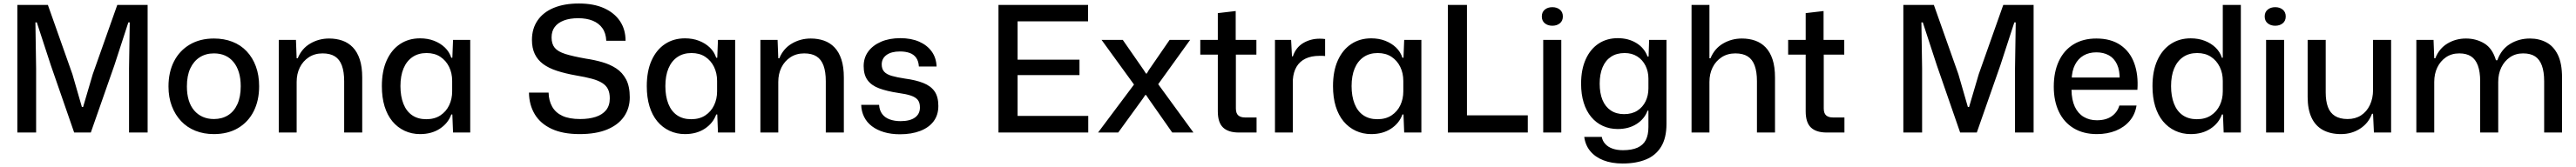

<svg xmlns="http://www.w3.org/2000/svg" viewBox="-20 -757 14695 954"><path d="M79 0V-729H253L393 -333L447 -146H454L509 -333L649 -729H822V0H716V-367L720 -629H712L633 -386L498 0H403L270 -384L190 -629H182L186 -366V0Z M1200 9Q1142 9 1094.5 -10Q1047 -29 1013 -65Q979 -101 960 -151Q941 -201 941 -263Q941 -345 972.5 -406.5Q1004 -468 1062.5 -502.5Q1121 -537 1200 -537Q1258 -537 1305.5 -518.5Q1353 -500 1387 -464Q1421 -428 1439.5 -377.5Q1458 -327 1458 -264Q1458 -183 1427 -121.5Q1396 -60 1338 -25.5Q1280 9 1200 9ZM1200 -77Q1246 -77 1280.5 -98.5Q1315 -120 1334 -162Q1353 -204 1353 -264Q1353 -309 1342.5 -343.5Q1332 -378 1312 -402.5Q1292 -427 1264 -439.5Q1236 -452 1200 -452Q1154 -452 1119.5 -430Q1085 -408 1065.5 -366.5Q1046 -325 1046 -263Q1046 -219 1056.5 -184.5Q1067 -150 1087.5 -126Q1108 -102 1136.5 -89.5Q1165 -77 1200 -77Z M1570 0V-529H1668L1672 -424H1678Q1701 -480 1750 -508.5Q1799 -537 1857 -537Q1898 -537 1932.5 -525Q1967 -513 1992.5 -486.5Q2018 -460 2032 -417.5Q2046 -375 2046 -314V0H1943V-293Q1943 -347 1930 -382.5Q1917 -418 1890 -435Q1863 -452 1820 -452Q1775 -452 1741.5 -430Q1708 -408 1690 -371.5Q1672 -335 1672 -289V0Z M2376 9Q2328 9 2287.5 -10Q2247 -29 2218 -64Q2189 -99 2173.5 -149.5Q2158 -200 2158 -265Q2158 -351 2185.5 -412Q2213 -473 2262 -505.5Q2311 -538 2376 -538Q2420 -538 2456 -524Q2492 -510 2517.5 -485.5Q2543 -461 2554 -427H2560L2564 -529H2662V0H2564L2560 -103H2554Q2536 -53 2489 -22Q2442 9 2376 9ZM2411 -76Q2459 -76 2492 -98Q2525 -120 2542 -156Q2559 -192 2559 -235V-295Q2559 -339 2541.5 -375Q2524 -411 2491.5 -432.5Q2459 -454 2413 -454Q2366 -454 2332.5 -431Q2299 -408 2281.5 -366Q2264 -324 2264 -265Q2264 -207 2281 -164Q2298 -121 2331 -98.5Q2364 -76 2411 -76Z M3286 9Q3190 9 3126 -21Q3062 -51 3030 -104.5Q2998 -158 2997 -228H3109Q3110 -182 3129.5 -147.5Q3149 -113 3188 -95Q3227 -77 3289 -77Q3340 -77 3378 -89.5Q3416 -102 3437 -128Q3458 -154 3458 -195Q3458 -226 3448 -247Q3438 -268 3415.5 -282.5Q3393 -297 3356.5 -307Q3320 -317 3266 -326Q3204 -337 3156.5 -352.5Q3109 -368 3077.5 -391.5Q3046 -415 3030 -449Q3014 -483 3014 -529Q3014 -593 3046 -640Q3078 -687 3138 -712Q3198 -737 3282 -737Q3366 -737 3425 -710.5Q3484 -684 3516 -636.5Q3548 -589 3548 -524H3438Q3436 -568 3415.5 -596.5Q3395 -625 3360 -639Q3325 -653 3278 -653Q3230 -653 3196 -640Q3162 -627 3144 -603Q3126 -579 3126 -543Q3126 -506 3144 -484Q3162 -462 3205 -448.5Q3248 -435 3322 -422Q3370 -415 3415 -402Q3460 -389 3495 -366Q3530 -343 3551 -303.5Q3572 -264 3572 -201Q3572 -139 3539.5 -91.5Q3507 -44 3443.5 -17.5Q3380 9 3286 9Z M3887 9Q3839 9 3798.5 -10Q3758 -29 3729 -64Q3700 -99 3684.5 -149.5Q3669 -200 3669 -265Q3669 -351 3696.5 -412Q3724 -473 3773 -505.5Q3822 -538 3887 -538Q3931 -538 3967 -524Q4003 -510 4028.5 -485.5Q4054 -461 4065 -427H4071L4075 -529H4173V0H4075L4071 -103H4065Q4047 -53 4000 -22Q3953 9 3887 9ZM3922 -76Q3970 -76 4003 -98Q4036 -120 4053 -156Q4070 -192 4070 -235V-295Q4070 -339 4052.5 -375Q4035 -411 4002.5 -432.5Q3970 -454 3924 -454Q3877 -454 3843.5 -431Q3810 -408 3792.5 -366Q3775 -324 3775 -265Q3775 -207 3792 -164Q3809 -121 3842 -98.5Q3875 -76 3922 -76Z M4317 0V-529H4415L4419 -424H4425Q4448 -480 4497 -508.5Q4546 -537 4604 -537Q4645 -537 4679.5 -525Q4714 -513 4739.5 -486.5Q4765 -460 4779 -417.5Q4793 -375 4793 -314V0H4690V-293Q4690 -347 4677 -382.5Q4664 -418 4637 -435Q4610 -452 4567 -452Q4522 -452 4488.5 -430Q4455 -408 4437 -371.5Q4419 -335 4419 -289V0Z M5113 10Q5063 10 5022.5 -2Q4982 -14 4953 -36Q4924 -58 4908.5 -89.5Q4893 -121 4892 -158H4994Q4996 -127 5011.5 -106Q5027 -85 5054.5 -75Q5082 -65 5116 -65Q5170 -65 5198.5 -85.5Q5227 -106 5227 -143Q5227 -171 5214.5 -186.5Q5202 -202 5175 -211Q5148 -220 5104 -226Q5038 -236 4994 -252.5Q4950 -269 4928 -299.5Q4906 -330 4906 -379Q4906 -427 4932 -462.5Q4958 -498 5005 -518.5Q5052 -539 5115 -539Q5177 -539 5222.5 -519Q5268 -499 5294 -463Q5320 -427 5322 -377H5221Q5219 -408 5205.5 -427Q5192 -446 5168.5 -454.5Q5145 -463 5113 -463Q5064 -463 5036.5 -443Q5009 -423 5009 -389Q5009 -363 5023 -347.5Q5037 -332 5066.5 -323.5Q5096 -315 5142 -308Q5203 -300 5246 -283Q5289 -266 5310.5 -235Q5332 -204 5332 -152Q5332 -100 5305 -64Q5278 -28 5228.5 -9Q5179 10 5113 10Z M5675 0V-729H6186V-635H5759L5784 -659V-71L5759 -95H6187V0ZM5759 -328V-416H6137V-328Z M6243 0 6448 -274 6263 -529H6384L6504 -356L6516 -337H6521L6532 -356L6651 -529H6768L6586 -276L6787 0H6666L6531 -193L6517 -214H6512L6498 -193L6358 0Z M7046 0Q6986 0 6956 -28.5Q6926 -57 6926 -121V-445H6826V-529H6926V-682L7028 -694V-529H7146V-445H7029V-138Q7029 -110 7042.5 -98Q7056 -86 7081 -86H7147V0Z M7252 0V-529H7344L7349 -435H7354Q7371 -486 7413 -511Q7455 -536 7507 -536Q7516 -536 7523.5 -535.5Q7531 -535 7538 -534V-437Q7532 -438 7523.5 -438Q7515 -438 7506 -438Q7459 -438 7426 -422Q7393 -406 7375 -375.5Q7357 -345 7354 -302V0Z M7801 9Q7753 9 7712.5 -10Q7672 -29 7643 -64Q7614 -99 7598.5 -149.5Q7583 -200 7583 -265Q7583 -351 7610.5 -412Q7638 -473 7687 -505.5Q7736 -538 7801 -538Q7845 -538 7881 -524Q7917 -510 7942.5 -485.5Q7968 -461 7979 -427H7985L7989 -529H8087V0H7989L7985 -103H7979Q7961 -53 7914 -22Q7867 9 7801 9ZM7836 -76Q7884 -76 7917 -98Q7950 -120 7967 -156Q7984 -192 7984 -235V-295Q7984 -339 7966.5 -375Q7949 -411 7916.5 -432.5Q7884 -454 7838 -454Q7791 -454 7757.5 -431Q7724 -408 7706.5 -366Q7689 -324 7689 -265Q7689 -207 7706 -164Q7723 -121 7756 -98.5Q7789 -76 7836 -76Z M8238 0V-729H8347V-73L8326 -98H8694V0Z M8782 0V-529H8885V0ZM8834 -610Q8808 -610 8791 -624Q8774 -638 8774 -663Q8774 -688 8791 -702Q8808 -716 8834 -716Q8860 -716 8877 -702Q8894 -688 8894 -663Q8894 -638 8877 -624Q8860 -610 8834 -610Z M9235 177Q9172 177 9125 158.5Q9078 140 9050 106Q9022 72 9016 25H9116Q9120 48 9136 65.5Q9152 83 9177.5 92Q9203 101 9237 101Q9287 101 9319.5 86.5Q9352 72 9367 43Q9382 14 9382 -31V-125H9377Q9360 -78 9315 -49Q9270 -20 9207 -20Q9161 -20 9122.5 -37.5Q9084 -55 9056 -88.5Q9028 -122 9013 -170Q8998 -218 8998 -279Q8998 -360 9024.5 -418.5Q9051 -477 9098 -508Q9145 -539 9207 -539Q9268 -539 9313.5 -511Q9359 -483 9377 -434H9383L9386 -529H9485V-49Q9485 31 9454.5 81Q9424 131 9368 154Q9312 177 9235 177ZM9243 -105Q9288 -105 9319 -125Q9350 -145 9366 -178.5Q9382 -212 9382 -252V-308Q9382 -348 9365.5 -381.5Q9349 -415 9318.5 -434.5Q9288 -454 9246 -454Q9201 -454 9169 -433Q9137 -412 9120.5 -372.5Q9104 -333 9104 -279Q9104 -225 9120 -186Q9136 -147 9167.5 -126Q9199 -105 9243 -105Z M9628 0V-729H9730V-424H9736Q9759 -480 9808 -508.5Q9857 -537 9915 -537Q9956 -537 9990.5 -525Q10025 -513 10050.5 -486.5Q10076 -460 10090 -417.5Q10104 -375 10104 -314V0H10001V-293Q10001 -347 9988 -382.5Q9975 -418 9948 -435Q9921 -452 9878 -452Q9833 -452 9799.5 -430Q9766 -408 9748 -371.5Q9730 -335 9730 -289V0Z M10399 0Q10339 0 10309 -28.5Q10279 -57 10279 -121V-445H10179V-529H10279V-682L10381 -694V-529H10499V-445H10382V-138Q10382 -110 10395.5 -98Q10409 -86 10434 -86H10500V0Z M10836 0V-729H11010L11150 -333L11204 -146H11211L11266 -333L11406 -729H11579V0H11473V-367L11477 -629H11469L11390 -386L11255 0H11160L11027 -384L10947 -629H10939L10943 -366V0Z M11940 9Q11863 9 11807.5 -24.5Q11752 -58 11723 -119Q11694 -180 11694 -262Q11694 -346 11723 -408Q11752 -470 11806.5 -503.5Q11861 -537 11937 -537Q12020 -537 12074.5 -499.5Q12129 -462 12153 -396Q12177 -330 12171 -244H11795Q11796 -186 11814 -147.5Q11832 -109 11864.5 -89.5Q11897 -70 11940 -70Q11992 -70 12024.5 -93Q12057 -116 12068 -154H12166Q12158 -103 12127 -66.5Q12096 -30 12048 -10.5Q12000 9 11940 9ZM11796 -301 11786 -314H12080L12070 -300Q12071 -355 12054.5 -390Q12038 -425 12007.5 -441.5Q11977 -458 11937 -458Q11895 -458 11864 -440Q11833 -422 11815 -387Q11797 -352 11796 -301Z M12475 9Q12427 9 12386.5 -10Q12346 -29 12317 -64Q12288 -99 12272.5 -149.5Q12257 -200 12257 -265Q12257 -351 12284.5 -412Q12312 -473 12361 -505.5Q12410 -538 12475 -538Q12519 -538 12555 -524Q12591 -510 12616.5 -485.5Q12642 -461 12653 -427H12658V-729H12761V0H12663L12659 -103H12653Q12635 -53 12588 -22Q12541 9 12475 9ZM12510 -76Q12558 -76 12591 -98Q12624 -120 12641 -156Q12658 -192 12658 -235V-295Q12658 -339 12640.5 -375Q12623 -411 12590.5 -432.5Q12558 -454 12512 -454Q12465 -454 12431.5 -431Q12398 -408 12380.5 -366Q12363 -324 12363 -265Q12363 -207 12380 -164Q12397 -121 12430 -98.5Q12463 -76 12510 -76Z M12905 0V-529H13008V0ZM12957 -610Q12931 -610 12914 -624Q12897 -638 12897 -663Q12897 -688 12914 -702Q12931 -716 12957 -716Q12983 -716 13000 -702Q13017 -688 13017 -663Q13017 -638 13000 -624Q12983 -610 12957 -610Z M13332 9Q13272 9 13229 -14.5Q13186 -38 13164 -85.5Q13142 -133 13142 -203V-529H13245V-229Q13245 -180 13257.5 -146Q13270 -112 13298 -94.5Q13326 -77 13370 -77Q13414 -77 13446.5 -98Q13479 -119 13497 -157Q13515 -195 13515 -243V-529H13618V0H13520L13515 -107H13509Q13489 -53 13441 -22Q13393 9 13332 9Z M13762 0V-529H13860L13864 -424H13870Q13892 -480 13939.5 -508.5Q13987 -537 14045 -537Q14103 -537 14149.5 -509Q14196 -481 14216 -413H14224Q14246 -475 14296.5 -506Q14347 -537 14410 -537Q14462 -537 14503.5 -515Q14545 -493 14569 -444Q14593 -395 14593 -314V0H14491V-293Q14491 -347 14478 -382.5Q14465 -418 14439 -435Q14413 -452 14371 -452Q14328 -452 14296 -430Q14264 -408 14246.5 -371.5Q14229 -335 14229 -289V0H14126V-293Q14126 -347 14113 -382.5Q14100 -418 14074 -435Q14048 -452 14007 -452Q13963 -452 13931 -430Q13899 -408 13881.5 -371.5Q13864 -335 13864 -289V0Z"/></svg>

Font: Mona Sans ExtraLight Medium
Style: Regular
Weight: 500
Version: Version 2.000